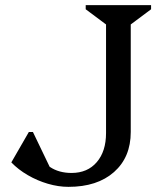

<svg xmlns="http://www.w3.org/2000/svg" viewBox="-20 -710 637 746"><path d="M246 16Q207 16 166 4Q125 -8 88 -29.5Q51 -51 24 -79L92 -197H108L183 -41H102V-143Q140 -84 174.5 -61Q209 -38 258 -38Q320 -38 356 -80Q392 -122 392 -193V-615L313 -674V-690H567V-674L488 -615V-197Q488 -99 423 -41.5Q358 16 246 16Z"/></svg>

Font: Platypi Light Light
Style: Regular
Weight: 300
Version: Version 1.200